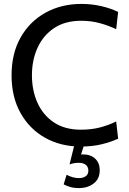

<svg xmlns="http://www.w3.org/2000/svg" viewBox="-20 -734 656 980"><path d="M392 14Q290 14 210.2 -30.8Q130.5 -75.5 84.8 -157.2Q39 -239 39 -350Q39 -461 85.2 -542.8Q131.5 -624.5 212.2 -669.2Q293 -714 396 -714Q449.5 -714 498 -702.5Q546.5 -691 583 -673L573 -585Q535.5 -603 490.5 -615.5Q445.5 -628 395 -628Q312.5 -628 256.5 -590.8Q200.5 -553.5 171.8 -490.5Q143 -427.5 143 -350Q143 -272.5 171.2 -209.5Q199.5 -146.5 255.2 -109.2Q311 -72 393 -72Q445 -72 489.2 -83.2Q533.5 -94.5 573 -114L583 -26Q545.5 -9 498.5 2.5Q451.5 14 392 14ZM386 79 353 64Q365 59.5 376.8 56.8Q388.5 54 402 54Q442.5 54 465.8 75.8Q489 97.5 489 135Q489 179 458.2 202.5Q427.5 226 383 226Q357.5 226 338 220.2Q318.5 214.5 305 207L320 158Q335 166 350.5 170.5Q366 175 383 175Q405 175 418 165.2Q431 155.5 431 137Q431 119 418.8 108Q406.5 97 381 97Q370 97 359 98.8Q348 100.5 335 105L361 0H411Z"/></svg>

Font: Cabin Resolve
Style: Regular-Resolve
Weight: 400
Designer: Pablo Impallari
Foundry: Pablo Impallari. http://www.impallari.com Igino Marini. http://www.ikern.com
Version: Version 3.001